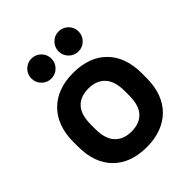

<svg xmlns="http://www.w3.org/2000/svg" viewBox="-200 -823 950 950"><g transform="rotate(-45 275.0 -348.0)"><path d="M275 9Q162 9 98.5 -55Q35 -119 35 -234V-266Q35 -323 51.5 -368Q68 -413 99.5 -444.5Q131 -476 175 -492.5Q219 -509 275 -509Q388 -509 451.5 -445Q515 -381 515 -266V-234Q515 -177 498.5 -132Q482 -87 450.5 -55.5Q419 -24 374.5 -7.5Q330 9 275 9ZM275 -99Q332 -99 362.5 -132Q393 -165 393 -234V-266Q393 -334 361.5 -367.5Q330 -401 275 -401Q218 -401 187.5 -368Q157 -335 157 -266V-234Q157 -166 188.5 -132.5Q220 -99 275 -99ZM180 -565Q151 -565 130.5 -585.5Q110 -606 110 -635Q110 -664 130.5 -684.5Q151 -705 180 -705Q209 -705 229.5 -684.5Q250 -664 250 -635Q250 -606 229.5 -585.5Q209 -565 180 -565ZM370 -565Q341 -565 320.5 -585.5Q300 -606 300 -635Q300 -664 320.5 -684.5Q341 -705 370 -705Q399 -705 419.5 -684.5Q440 -664 440 -635Q440 -606 419.5 -585.5Q399 -565 370 -565Z"/></g></svg>

Font: PT Root UI Web Bold
Style: Regular
Weight: 700
Designer: Vitaly Kuzmin
Foundry: ParaType Ltd.
Version: Version 1.000W